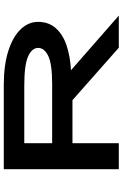

<svg xmlns="http://www.w3.org/2000/svg" viewBox="168 -832 663 1040"><g transform="rotate(-90 500.0 -311.5)"><path d="M104 0V-623H560Q668 -623 744.5 -598.5Q821 -574 861.5 -532Q902 -490 902 -437Q902 -380 868 -341.5Q834 -303 774.5 -283Q715 -263 640 -259L936 0H762L478 -251H245V0ZM245 -361H566Q673 -361 717 -382Q761 -403 761 -437Q761 -470 715.5 -491Q670 -512 556 -512H245Z"/></g></svg>

Font: Inconsolata UltraExpanded ExtraBold
Style: Regular
Weight: 800
Width: 9
Monospace: yes
Designer: Raph Levien, Cyreal, Brenton Simpson
Foundry: Raph Levien, Cyreal, Google
Version: Version 3.001; ttfautohint (v1.8.2.53-6de2)